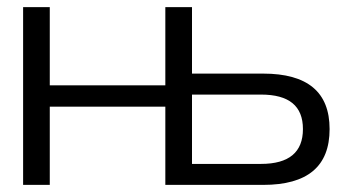

<svg xmlns="http://www.w3.org/2000/svg" viewBox="-20 -520 972 540"><path d="M45 0H120V-220H445V0H720C845 0 907 -52 907 -157C907 -261 845 -313 720 -313H520V-500H445V-280H120V-500H45ZM520 -59V-254H714C793 -254 832 -222 832 -157C832 -92 793 -59 714 -59Z"/></svg>

Font: LT Wave Light
Style: Regular
Weight: 300
Designer: Daniel Lyons
Version: Version 2.5 (Glyphs App)